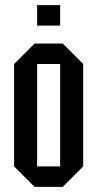

<svg xmlns="http://www.w3.org/2000/svg" viewBox="-20 -730 380 750"><path d="M35 -80V-480L115 -560H225L305 -480V-80L225 0H115ZM125 -80H215V-480H125ZM125 -630V-710H215V-630Z"/></svg>

Font: Tektur Condensed
Style: Regular
Weight: 400
Width: 3
Designer: Adam Jagosz
Foundry: Adam Jagosz
Version: Version 1.005;gftools[0.9.30]